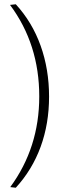

<svg xmlns="http://www.w3.org/2000/svg" viewBox="-20 -733 286 900"><path d="M28 144Q164 -41 164 -281Q164 -526 27 -710L54 -713Q131 -629 170.5 -518.5Q210 -408 210 -280Q210 -153 170.5 -45Q131 63 54 147Z"/></svg>

Font: Taviraj ExtraLight
Style: Regular
Weight: 275
Designer: Katatrad Team
Foundry: CadsonDemak
Version: Version 1.001